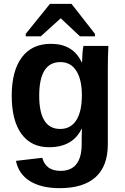

<svg xmlns="http://www.w3.org/2000/svg" viewBox="-20 -767 651 999"><path d="M291 212Q195 212 136 175.5Q77 139 63 70L200 54Q218 122 295 122Q405 122 405 -18V-46L406 -98H405Q359 -1 235 -1Q142 -1 91.5 -70.5Q41 -140 41 -269Q41 -398 93.5 -468.5Q146 -539 245 -539Q360 -539 405 -443H407Q407 -451 409 -489Q411 -512 414 -528H544Q541 -476 541 -406V-16Q541 97 477.5 154.5Q414 212 291 212ZM406 -271Q406 -353 377 -398.5Q348 -444 294 -444Q184 -444 184 -269Q184 -96 293 -96Q348 -96 377 -141.5Q406 -187 406 -271ZM352 -747 474 -591V-578H396L297 -671H295L192 -578H114V-591L240 -747Z"/></svg>

Font: Libra Sans
Style: Bold
Weight: 700
Foundry: Context Ltd
Version: Version 1.000